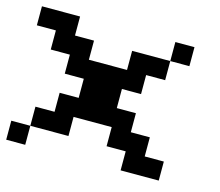

<svg xmlns="http://www.w3.org/2000/svg" viewBox="-82 -643 857 748"><g transform="rotate(15 346.0 -269.0)"><path d="M0 0V-76.7H76.7V0ZM461.4 0V-76.7H384.3V-153.8H230.5V-76.7H76.7V-153.8H153.8V-230.5H230.5V-307.6H153.8V-384.3H76.7V-461.4H0V-538.1H153.8V-461.4H230.5V-384.3H384.3V-461.4H538.1V-384.3H461.4V-307.6H384.3V-230.5H461.4V-153.8H538.1V-76.7H615.2V0ZM538.1 -461.4V-538.1H615.2V-461.4Z"/></g></svg>

Font: Good Old DOS
Style: Regular
Weight: 400
Designer: Vasily Draigo
Foundry: Vasily Draigo
Version: 1.0